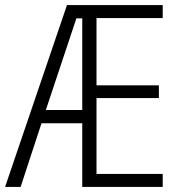

<svg xmlns="http://www.w3.org/2000/svg" viewBox="-21 -734 703 754"><path d="M618 0H302V-250H142L60 0H-1L242 -714H618V-663H358V-399H603V-349H358V-51H618ZM159 -302H302V-662H279Z"/></svg>

Font: Noto Sans Telugu Condensed Light
Style: Regular
Weight: 300
Width: 3
Designer: Jelle Bosma - Monotype Design Team
Foundry: Monotype Imaging Inc.
Version: Version 2.005; ttfautohint (v1.8.4.7-5d5b)